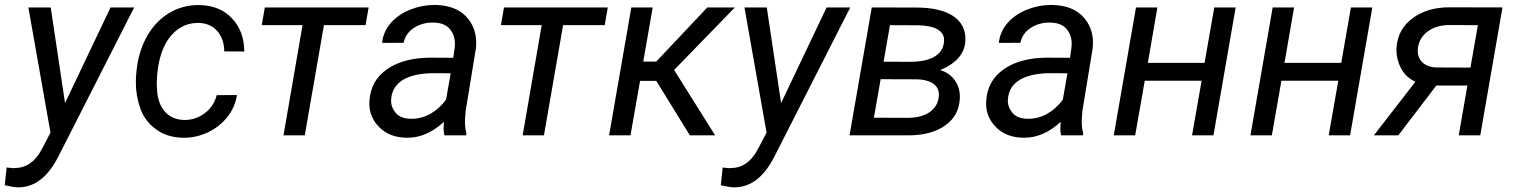

<svg xmlns="http://www.w3.org/2000/svg" viewBox="-64 -559 6264 793"><path d="M145.5 -528.3H53.2L144.5 -11.2L112.8 49.3C81.5 111.3 43.5 135.3 -6.3 135.3C-8.8 135.3 -11.2 135.3 -13.7 135.3L-36.6 132.8L-44.4 206.1C-21 211.4 -3.4 214.4 8.8 214.8C9.8 214.8 10.3 214.8 11.2 214.8C78.6 214.8 133.8 172.4 176.8 87.9L490.2 -528.3H392.6L204.6 -133.3Z M695.8 -63.5C628.9 -65.4 588.9 -112.3 584.5 -188.5C584 -197.3 583.5 -206.1 583.5 -214.8C583.5 -227.5 584.5 -240.2 585.4 -252.9L586.9 -265.6C594.2 -328.6 613.3 -377.9 643.1 -412.6C673.3 -447.3 710.4 -464.4 754.4 -464.4C755.9 -464.4 756.8 -464.4 758.3 -464.4C790 -462.9 814.9 -451.7 833.5 -430.7C852.1 -409.2 861.8 -381.3 862.3 -346.7L944.8 -346.2C944.8 -401.4 928.2 -446.8 895 -482.4C861.8 -518.1 817.4 -536.6 762.2 -538.1C759.8 -538.1 757.3 -538.1 754.9 -538.1C711.9 -538.1 672.4 -527.3 635.7 -505.9C599.1 -483.9 568.8 -453.1 545.4 -413.1C522 -373 507.3 -327.6 501 -276.9L498.5 -252.4C497.6 -240.2 497.1 -228.5 497.1 -217.3C497.1 -181.2 503.4 -146 515.6 -110.8C528.3 -75.7 549.8 -46.9 580.6 -24.9C610.8 -2.4 647.9 9.3 691.9 9.8C693.8 9.8 695.8 9.8 698.2 9.8C730.5 9.8 762.7 2.4 794.4 -12.2C826.2 -27.3 853 -48.3 875 -75.7C896.5 -103 909.7 -133.3 914.6 -166.5L831.1 -166C823.2 -135.3 806.6 -110.4 781.7 -91.3C756.8 -72.8 729.5 -63.5 698.7 -63.5C697.8 -63.5 696.8 -63.5 695.8 -63.5Z M1458.5 -528.3H1029.8L1017.1 -455.1H1185.5L1106.9 0H1194.8L1273.9 -455.1H1445.8Z M1861.3 0 1862.3 -8.3C1858.4 -23.9 1856.4 -39.1 1856.4 -54.7C1856.4 -57.1 1856.4 -59.1 1856.4 -61.5L1858.9 -99.1L1901.9 -360.8C1902.3 -368.2 1902.8 -375.5 1902.8 -382.3C1902.8 -425.3 1888.7 -461.9 1860.4 -491.7C1831.5 -521.5 1790 -537.1 1734.9 -538.6C1733.4 -538.6 1731.4 -538.6 1730 -538.6C1696.3 -538.6 1663.1 -532.2 1630.9 -519.5C1598.1 -506.3 1571.3 -488.3 1550.3 -464.4C1529.3 -440.4 1517.1 -412.6 1514.2 -381.8L1603 -382.3C1608.4 -407.7 1622.1 -428.2 1645 -443.4C1668 -458.5 1693.8 -465.8 1722.7 -465.8C1723.6 -465.8 1724.6 -465.8 1726.1 -465.8C1756.8 -465.3 1779.3 -456.5 1793.5 -439.5C1807.6 -422.9 1814.9 -402.3 1814.9 -378.4C1814.9 -373 1814.5 -367.7 1814 -362.3L1808.1 -320.3L1715.8 -320.8C1641.1 -320.8 1581.1 -305.2 1535.6 -273.9C1489.7 -242.2 1465.3 -198.7 1461.9 -142.6C1461.9 -139.2 1461.4 -135.7 1461.4 -131.8C1461.4 -93.3 1475.6 -60.1 1503.4 -32.7C1531.2 -4.9 1568.8 9.3 1615.2 9.8C1616.7 9.8 1618.2 9.8 1619.6 9.8C1672.4 9.8 1722.2 -12.2 1769.5 -55.7L1768.1 -27.8C1768.1 -18.6 1769 -9.3 1771.5 0ZM1632.8 -68.4C1605 -68.8 1584.5 -76.7 1571.3 -91.8C1558.1 -106.9 1551.3 -124 1551.3 -143.6C1551.3 -147.5 1551.8 -151.4 1552.2 -155.8C1560.1 -220.2 1619.1 -256.8 1730.5 -256.8L1797.4 -256.3L1778.3 -147.5C1741.7 -97.2 1690.4 -68.4 1636.7 -68.4C1635.3 -68.4 1634.3 -68.4 1632.8 -68.4Z M2446.3 -528.3H2017.6L2004.9 -455.1H2173.3L2094.7 0H2182.6L2261.7 -455.1H2433.6Z M2785.2 0H2889.6L2720.2 -270L2971.2 -528.3H2857.4L2646.5 -304.7H2592.8L2631.8 -528.3H2543.5L2451.7 0H2540L2579.6 -225.1H2646.5Z M3103 -528.3H3010.7L3102.1 -11.2L3070.3 49.3C3039.1 111.3 3001 135.3 2951.2 135.3C2948.7 135.3 2946.3 135.3 2943.8 135.3L2920.9 132.8L2913.1 206.1C2936.5 211.4 2954.1 214.4 2966.3 214.8C2967.3 214.8 2967.8 214.8 2968.8 214.8C3036.1 214.8 3091.3 172.4 3134.3 87.9L3447.8 -528.3H3350.1L3162.1 -133.3Z M3690.9 0C3753.9 -0.5 3803.7 -14.6 3841.3 -42C3878.9 -68.8 3898.4 -106.4 3900.4 -153.8C3900.4 -156.2 3900.4 -158.2 3900.4 -160.6C3900.4 -185.1 3893.6 -207.5 3879.4 -227.5C3865.2 -247.6 3845.2 -261.7 3819.3 -269.5C3885.3 -297.4 3919.4 -336.9 3922.9 -387.2C3923.3 -391.1 3923.3 -395 3923.3 -398.4C3923.3 -478.5 3854.5 -527.3 3723.1 -527.8L3536.6 -528.3L3444.8 0ZM3611.8 -455.1 3729.5 -454.6C3799.8 -452.6 3835.4 -431.6 3835.4 -392.6C3835.4 -389.2 3835 -385.7 3834.5 -381.8C3827.1 -331.1 3779.3 -303.7 3693.8 -303.7L3585.4 -304.2ZM3723.1 -231.4C3786.1 -229.5 3814 -203.6 3814 -168C3814 -164.1 3813.5 -160.2 3813 -156.2C3805.7 -103.5 3757.8 -72.3 3685.1 -72.3L3545.4 -72.8L3573.2 -231.9Z M4408.7 0 4409.7 -8.3C4405.8 -23.9 4403.8 -39.1 4403.8 -54.7C4403.8 -57.1 4403.8 -59.1 4403.8 -61.5L4406.2 -99.1L4449.2 -360.8C4449.7 -368.2 4450.2 -375.5 4450.2 -382.3C4450.2 -425.3 4436 -461.9 4407.7 -491.7C4378.9 -521.5 4337.4 -537.1 4282.2 -538.6C4280.8 -538.6 4278.8 -538.6 4277.3 -538.6C4243.7 -538.6 4210.4 -532.2 4178.2 -519.5C4145.5 -506.3 4118.7 -488.3 4097.7 -464.4C4076.7 -440.4 4064.5 -412.6 4061.5 -381.8L4150.4 -382.3C4155.8 -407.7 4169.4 -428.2 4192.4 -443.4C4215.3 -458.5 4241.2 -465.8 4270 -465.8C4271 -465.8 4272 -465.8 4273.4 -465.8C4304.2 -465.3 4326.7 -456.5 4340.8 -439.5C4355 -422.9 4362.3 -402.3 4362.3 -378.4C4362.3 -373 4361.8 -367.7 4361.3 -362.3L4355.5 -320.3L4263.2 -320.8C4188.5 -320.8 4128.4 -305.2 4083 -273.9C4037.1 -242.2 4012.7 -198.7 4009.3 -142.6C4009.3 -139.2 4008.8 -135.7 4008.8 -131.8C4008.8 -93.3 4022.9 -60.1 4050.8 -32.7C4078.6 -4.9 4116.2 9.3 4162.6 9.8C4164.1 9.8 4165.5 9.8 4167 9.8C4219.7 9.8 4269.5 -12.2 4316.9 -55.7L4315.4 -27.8C4315.4 -18.6 4316.4 -9.3 4318.8 0ZM4180.2 -68.4C4152.3 -68.8 4131.8 -76.7 4118.7 -91.8C4105.5 -106.9 4098.6 -124 4098.6 -143.6C4098.6 -147.5 4099.1 -151.4 4099.6 -155.8C4107.4 -220.2 4166.5 -256.8 4277.8 -256.8L4344.7 -256.3L4325.7 -147.5C4289.1 -97.2 4237.8 -68.4 4184.1 -68.4C4182.6 -68.4 4181.6 -68.4 4180.2 -68.4Z M5039.6 -528.3H4951.2L4911.1 -299.3H4676.8L4716.3 -528.3H4627.9L4536.1 0H4624.5L4664.1 -225.6H4898.9L4859.4 0H4947.8Z M5604 -528.3H5515.6L5475.6 -299.3H5241.2L5280.8 -528.3H5192.4L5100.6 0H5189L5228.5 -225.6H5463.4L5423.8 0H5512.2Z M5921.4 -528.8C5861.3 -528.8 5811 -513.7 5770.5 -483.9C5730 -454.1 5707.5 -413.6 5704.1 -363.3C5703.6 -359.4 5703.6 -355.5 5703.6 -351.6C5703.6 -325.7 5710 -301.3 5722.2 -277.3C5734.4 -253.4 5753.9 -234.9 5781.7 -221.2L5610.4 0H5711.4L5868.2 -205.6H5996.6L5960.9 0H6049.8L6141.6 -528.3ZM5792.5 -362.8C5796.9 -390.6 5810.5 -413.1 5833.5 -429.7C5856.4 -446.3 5885.3 -455.1 5919.4 -455.6L6040 -455.1L6009.3 -279.8L5867.7 -280.3C5816.9 -282.7 5791.5 -312 5791.5 -349.1C5791.5 -353.5 5792 -357.9 5792.5 -362.8Z"/></svg>

Font: Roboto
Style: Italic
Weight: 400
Italic angle: -12°
Designer: Google
Version: Version 2.137; 2017